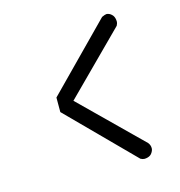

<svg xmlns="http://www.w3.org/2000/svg" viewBox="-88 -682 669 715"><g transform="rotate(-15 246.0 -324.0)"><path d="M411 -99Q419 -89.5 419 -77Q419 -67 410 -56Q403 -48 389 -46Q388 -46 386.2 -45.8Q384.5 -45.5 383.5 -45.5Q376 -45.5 368 -50L125 -295V-351L367 -597Q380 -603 385 -603H387Q397.5 -601.5 405 -594Q413 -587 415 -573Q415 -572 415.2 -570.2Q415.5 -568.5 415.5 -567.5Q415.5 -559 411 -551L183 -323Z"/></g></svg>

Font: IBM 3270 Semi-Condensed
Style: Condensed
Weight: 400
Monospace: yes
Version: Version 2.3.1